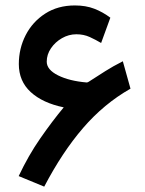

<svg xmlns="http://www.w3.org/2000/svg" viewBox="-20 -675 538 712"><path d="M216.3 -276.9Q138.2 -293 94 -333.5Q49.8 -374 49.8 -437.5Q49.8 -495.1 75.2 -544.7Q100.6 -594.2 147.5 -624.5Q194.3 -654.8 257.8 -654.8Q298.3 -654.8 329.8 -642.6Q361.3 -630.4 389.2 -609.4L355 -515.6Q335.4 -527.3 313 -537.6Q290.5 -547.9 263.2 -547.9Q234.9 -547.9 209.7 -533.4Q184.6 -519 168.9 -495.8Q153.3 -472.7 153.3 -446.3Q153.3 -416.5 195.3 -395.5Q237.3 -374.5 302.2 -369.1Q303.2 -369.1 305.4 -370.1Q307.6 -371.1 308.6 -371.6Q343.8 -394 370.8 -411.4Q397.9 -428.7 435.5 -447.8L463.9 -346.2Q365.2 -290 288.1 -200.4Q210.9 -110.8 144 17.1L49.3 -22Q85.4 -98.6 129.4 -161.9Q173.3 -225.1 216.3 -276.9Z"/></svg>

Font: Vazirmatn RD Medium
Style: Regular
Weight: 500
Designer: Saber Rastikerdar
Foundry: Saber Rastikerdar
Version: Version 33.003